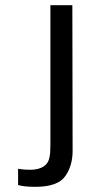

<svg xmlns="http://www.w3.org/2000/svg" viewBox="-20 -720 387 743"><path d="M117 3C175 3 214 -11 233 -39C252 -66 261 -99 261 -136L260 -700H175V-157C175 -137 174 -121 171 -109C166 -84 145 -63 96 -63C81 -63 66 -64 50 -67V-4C67 1 89 3 117 3Z"/></svg>

Font: Be Vietnam
Style: Regular
Weight: 400
Designer: Gabriel Lam
Foundry: TypeRant
Version: Version 4.000